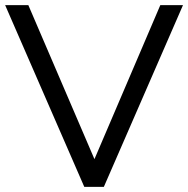

<svg xmlns="http://www.w3.org/2000/svg" viewBox="-20 -725 730 745"><path d="M307 0 0 -705H90L360 -76H333L602 -705H690L383 0Z"/></svg>

Font: Nunito Sans 12pt ExtraLight 11pt
Style: Regular
Weight: 400
Version: Version 3.101;gftools[0.9.27]